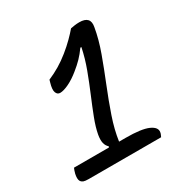

<svg xmlns="http://www.w3.org/2000/svg" viewBox="-165 -840 929 970"><g transform="rotate(-30 300.0 -355.0)"><path d="M40 -87H244L246 -93Q233 -104 228.5 -122.5Q224 -141 229 -170Q236 -209 255 -258.5Q274 -308 297.5 -363.5Q321 -419 343 -478Q365 -537 377 -596H371Q351 -568 331 -547.5Q311 -527 286 -507Q252 -479 220.5 -464Q189 -449 169 -449Q153 -449 146.5 -466Q140 -483 151 -520L155 -534Q190 -549 221 -567.5Q252 -586 283 -611Q314 -636 338.5 -660.5Q363 -685 379 -704Q388 -706 402 -708Q416 -710 430 -710Q496 -710 484 -650Q473 -585 447 -513.5Q421 -442 391 -368Q361 -294 336.5 -222.5Q312 -151 303 -87H341Q433 -87 472.5 -69.5Q512 -52 507 -24Q506 -17 503 -11Q500 -5 498 0H76Q55 0 46 -3.5Q37 -7 32 -14Q27 -22 27 -33.5Q27 -45 30 -58Q32 -67 35 -74.5Q38 -82 40 -87Z"/></g></svg>

Font: Recursive Sn Csl St
Style: Italic
Weight: 400
Italic angle: -15°
Version: Version 1.079;hotconv 1.0.112;makeotfexe 2.5.65598; ttfautoh